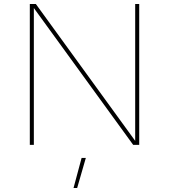

<svg xmlns="http://www.w3.org/2000/svg" viewBox="-20 -719 839 953"><path d="M128 -699H158L656 -13L651 -11V-699H671V0H641L143 -686L148 -688V0H128ZM385 65H406L363 214H345Z"/></svg>

Font: Alexandria Thin
Style: Regular
Weight: 250
Designer: Mohamed Gaber
Foundry: Kief Type Foundry
Version: Version 5.100